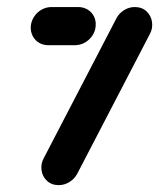

<svg xmlns="http://www.w3.org/2000/svg" viewBox="-20 -539 463 559"><path d="M107.4 -78.5 319.3 -486.3Q327 -500.7 341.5 -509.6Q355.9 -518.5 372.2 -518.5Q393.3 -518.5 406.7 -505.9Q420 -493.3 422.6 -474.8Q425.2 -456.3 416.3 -440L204.4 -32.2Q196.3 -17.8 181.9 -8.9Q167.4 0 151.1 0Q130 0 116.7 -12.6Q103.3 -25.2 100.9 -43.7Q98.5 -62.2 107.4 -78.5ZM258.5 -463Q257.4 -447.8 248.7 -435Q240 -422.2 226.7 -414.8Q213.3 -407.4 198.1 -407.4H120.4Q105.2 -407.4 93.1 -414.8Q81.1 -422.2 74.8 -435Q68.5 -447.8 69.6 -463Q71.1 -478.1 79.6 -490.9Q88.1 -503.7 101.5 -511.1Q114.8 -518.5 130 -518.5H207.8Q223 -518.5 235.2 -511.1Q247.4 -503.7 253.7 -490.9Q260 -478.1 258.5 -463Z"/></svg>

Font: 26F Galaxy Sans Oblique
Style: Regular
Weight: 400
Italic angle: -5°
Designer: C₂₉H₂₅N₃O₅
Version: Version 1.200;FEAKit 1.0